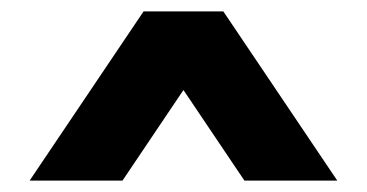

<svg xmlns="http://www.w3.org/2000/svg" viewBox="-20 -720 644 337"><path d="M232 -700H372L572 -403H409L302 -562L195 -403H32Z"/></svg>

Font: Haskoy ExtraBold
Style: Regular
Weight: 800
Designer: Ertekin Erdin
Foundry: Ertekin Erdin
Version: Version 2.000; ttfautohint (v1.8.4.7-5d5b)